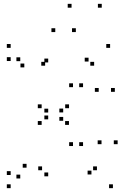

<svg xmlns="http://www.w3.org/2000/svg" viewBox="-20 -969 660 999"><path d="M567.5 10V-10H547.5V10ZM592.1 -218.8V-238.8H572.1V-218.8ZM508.2 -218.8V-238.8H488.2V-218.8ZM455.8 -61.2V-81.2H435.8V-61.2ZM484.4 -83.2V-103.2H464.4V-83.2ZM198.9 -83.2V-103.2H178.9V-83.2ZM230.8 -51.6V-71.6H210.8V-51.6ZM230.8 -348V-368H210.8V-348ZM196.7 -319.2V-339.2H176.7V-319.2ZM338.8 -319.2V-339.2H318.8V-319.2ZM308.8 -340.6V-360.6H288.8V-340.6ZM359.8 -209.2V-229.2H339.8V-209.2ZM412.1 -209.2V-229.2H392.1V-209.2ZM412.1 -515.5V-535.5H392.1V-515.5ZM359.8 -515.5V-535.5H339.8V-515.5ZM308.8 -384.1V-404.1H288.8V-384.1ZM339.2 -406V-426H319.2V-406ZM196.7 -406V-426H176.7V-406ZM230.8 -383.5V-403.5H210.8V-383.5ZM230.8 -644.2V-664.2H210.8V-644.2ZM214.8 -627.2V-647.2H194.8V-627.2ZM469.8 -627.2V-647.2H449.8V-627.2ZM440.8 -648.8V-668.8H420.8V-648.8ZM493.6 -491.2V-511.2H473.6V-491.2ZM577.5 -491.2V-511.2H557.5V-491.2ZM552.9 -720V-740H532.9V-720ZM35.5 -720V-740H15.5V-720ZM35.5 -651.5V-671.5H15.5V-651.5ZM106.5 -618.4V-638.4H86.5V-618.4ZM85.4 -650.8V-670.8H65.4V-650.8ZM85.4 -40.4V-60.4H65.4V-40.4ZM118.2 -96.6V-116.6H98.2V-96.6ZM35.5 -58.5V-78.5H15.5V-58.5ZM35.5 10V-10H15.5V10ZM267.6 -802.1V-822.1H247.6V-802.1ZM352.3 -929V-949H332.3V-929ZM509.4 -929V-949H489.4V-929ZM374.6 -802.1V-822.1H354.6V-802.1Z"/></svg>

Font: Monaspace Xenon Dots Var
Style: Regular
Weight: 400
Designer: Riley Cran and the Lettermatic Team
Version: Version 1.100 (Monaspace Xenon Dots)